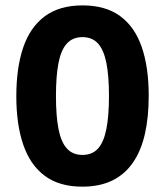

<svg xmlns="http://www.w3.org/2000/svg" viewBox="-20 -774 612 712"><path d="M531.5 -419Q531.5 -340 517.4 -277.5Q503.3 -215 473.1 -171.2Q442.9 -127.4 396.4 -104.6Q349.8 -81.8 285 -81.8Q200.7 -81.8 146.7 -121.5Q92.7 -161.2 66.6 -236.4Q40.5 -311.6 40.5 -417.2Q40.5 -522.6 66 -597.7Q91.5 -672.8 145.8 -713.4Q200.2 -754 286.2 -754Q371.1 -754 425.3 -714.5Q479.5 -675 505.5 -600Q531.5 -525 531.5 -419ZM187.5 -417.8Q187.5 -344.8 196.8 -296.3Q206.1 -247.7 227.8 -223.6Q249.5 -199.5 285.6 -199.5Q322.3 -199.5 343.7 -223.4Q365.1 -247.3 374.6 -296.2Q384.1 -345 384.1 -418.4Q384.1 -492 374.6 -540.2Q365.1 -588.4 343.7 -612.4Q322.3 -636.3 285.6 -636.3Q249.5 -636.3 227.8 -612.4Q206.1 -588.4 196.8 -539.9Q187.5 -491.4 187.5 -417.8Z"/></svg>

Font: Noto Sans Telugu UI
Style: Regular
Weight: 400
Designer: Jelle Bosma - Monotype Design Team
Foundry: Monotype Imaging Inc.
Version: Version 2.006